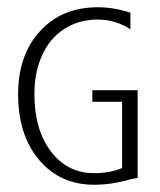

<svg xmlns="http://www.w3.org/2000/svg" viewBox="-20 -505 442 530"><path d="M30 -245Q30 -353 90.5 -419Q151 -485 250 -485Q294 -485 340 -470V-424Q299 -451 250 -451Q198 -451 158 -425.5Q118 -400 96.5 -353Q75 -306 75 -245Q75 -147 120.5 -87Q166 -27 240 -27Q283 -27 317 -41V-224H235V-256H360V-14L340 -10Q288 5 240 5Q146 5 88 -63.5Q30 -132 30 -245Z"/></svg>

Font: Glametrix
Style: Light
Weight: 300
Designer: gluk
Foundry: gluk
Version: Version 0.40